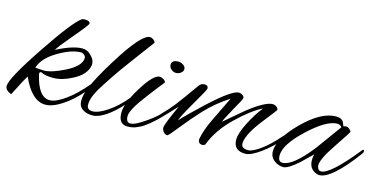

<svg xmlns="http://www.w3.org/2000/svg" viewBox="-85 -773 2112 1060"><g transform="rotate(15 971.5 -243.5)"><path d="M205 12Q126 12 71 -113Q57 -92 8 5Q-28 -9 -28 -33Q-28 -76 101 -269Q230 -462 278 -496Q282 -499 294 -499Q325 -499 325 -483Q325 -475 255.5 -393Q186 -311 178 -294Q269 -341 323 -341Q354 -341 376 -316Q397 -295 397 -273Q397 -270 397 -267Q389 -210 317 -173Q259 -142 209 -142Q159 -142 139 -155Q133 -156 129.5 -152Q126 -148 128 -142Q156 -18 221 -18Q255 -18 308.5 -56Q362 -94 420 -163Q427 -170 432.5 -170Q438 -170 438 -164.5Q438 -159 431 -149Q377 -83 329 -45Q256 12 205 12ZM349 -294Q349 -302 340 -310Q331 -318 321 -318Q267 -318 191.5 -273Q116 -228 99 -171Q108 -171 147 -168Q192 -168 265 -205Q349 -247 349 -294Z M652 -150Q664 -166 671 -166Q678 -166 678 -160Q678 -154 637 -108Q537 2 470 2Q437 2 414 -13.5Q391 -29 391 -61.5Q391 -94 408 -137Q437 -205 501 -308Q618 -498 667 -498Q677 -498 687.5 -490.5Q698 -483 699 -474Q676 -443 610.5 -355Q545 -267 520 -228.5Q495 -190 482.5 -171Q470 -152 464 -141.5Q458 -131 450 -114Q433 -80 433 -50Q433 -20 466 -20Q499 -20 551 -55Q603 -90 652 -150Z M816 -380Q816 -408 854 -408Q869 -408 882.5 -398.5Q896 -389 896 -376Q896 -363 883.5 -353.5Q871 -344 856 -344Q841 -344 828.5 -355Q816 -366 816 -380ZM673 11Q622 11 622 -55Q622 -109 681 -204.5Q740 -300 776 -301Q786 -301 798.5 -293Q811 -285 811 -277Q806 -270 799 -261.5Q792 -253 784 -243Q776 -233 762 -214.5Q748 -196 735 -179Q660 -82 660 -45.5Q660 -9 685 -9Q706 -9 742 -32Q826 -84 875 -146Q893 -169 899.5 -169Q906 -169 906 -161Q906 -153 883 -129Q860 -105 846.5 -91Q833 -77 828 -72.5Q823 -68 809.5 -55.5Q796 -43 789 -38Q782 -33 769 -23Q756 -13 746 -8.5Q736 -4 723 2Q702 11 673 11Z M1341 -12Q1273 -12 1273 -75Q1273 -111 1305 -173.5Q1337 -236 1372 -279Q1310 -249 1229 -170.5Q1148 -92 1116 -6Q1111 2 1099 2Q1075 2 1075 -25Q1085 -80 1120 -151Q1131 -174 1185 -285Q1107 -234 1052.5 -175.5Q998 -117 951.5 -58Q905 1 899 1Q886 1 876.5 -11Q867 -23 867 -35Q867 -53 919 -167L859 -104Q837 -82 831.5 -82Q826 -82 826 -88.5Q826 -95 834 -103Q871 -140 900 -177Q929 -214 996 -309Q1007 -324 1027 -324Q1047 -324 1047 -305Q1047 -298 994 -207.5Q941 -117 935 -94Q976 -139 1058 -215Q1181 -329 1220 -329Q1232 -329 1242 -322Q1252 -315 1252 -306.5Q1252 -298 1213 -231Q1175 -162 1171 -149Q1282 -242 1282 -243Q1376 -316 1417 -316Q1429 -316 1439.5 -308.5Q1450 -301 1450 -291Q1450 -289 1385 -206.5Q1320 -124 1312 -71Q1310 -53 1319 -44Q1328 -35 1351.5 -35Q1375 -35 1420.5 -67.5Q1466 -100 1513 -155Q1531 -175 1537.5 -175Q1544 -175 1544 -170Q1544 -163 1535 -154Q1486 -95 1429.5 -53.5Q1373 -12 1341 -12Z M1826 -299 1840 -302Q1851 -302 1861 -293Q1871 -284 1871 -279Q1871 -274 1809 -182.5Q1747 -91 1747 -55Q1747 -52 1748 -49Q1753 -26 1770 -26Q1822 -26 1960 -198Q1963 -202 1967 -202Q1971 -202 1971 -194.5Q1971 -187 1962 -175Q1834 -4 1767 -4Q1758 -4 1750 -7Q1706 -24 1706 -73Q1706 -90 1710 -107L1648 -47Q1589 5 1562.5 5Q1536 5 1512 -12Q1485 -32 1485 -65Q1485 -138 1587 -239.5Q1689 -341 1774 -341Q1807 -341 1818 -318Q1821 -310 1823 -304.5Q1825 -299 1826 -299ZM1527 -53Q1527 -17 1552 -17Q1610 -17 1710 -144L1816 -290Q1808 -304 1790 -304Q1729 -304 1628 -209.5Q1527 -115 1527 -53Z"/></g></svg>

Font: Alex Brush
Style: Regular
Weight: 400
Designer: Robert E. Leuschke
Foundry: Robert E. Leuschke
Version: Version 1.003